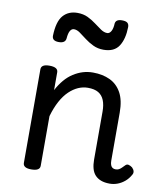

<svg xmlns="http://www.w3.org/2000/svg" viewBox="-89 -876 825 966"><g transform="rotate(10 323.0 -393.0)"><path d="M537 17Q511 17 492.5 10Q474 3 462 -10Q450 -23 444.5 -43Q439 -63 439 -88V-334Q439 -368 429.5 -391.5Q420 -415 400 -427Q380 -439 346 -439Q321 -439 297 -428.5Q273 -418 251 -397Q229 -376 211 -343Q193 -310 180 -265V-11Q180 2 169 8.5Q158 15 136 15Q115 15 104.5 8.5Q94 2 94 -11V-489Q94 -502 104.5 -508.5Q115 -515 136 -515Q158 -515 169 -508.5Q180 -502 180 -489V-398Q196 -428 215.5 -451Q235 -474 258.5 -489Q282 -504 306.5 -511.5Q331 -519 358 -519Q407 -519 444.5 -501.5Q482 -484 503.5 -445.5Q525 -407 525 -343V-99Q525 -85 528.5 -76Q532 -67 538.5 -63Q545 -59 554 -59Q563 -59 570 -62.5Q577 -66 584 -73Q591 -80 599 -88Q606 -95 615.5 -92.5Q625 -90 634 -83Q643 -74 645 -64.5Q647 -55 641 -46Q630 -26 613.5 -12Q597 2 577.5 9.5Q558 17 537 17ZM161 -640Q127 -640 127 -666Q129 -739 156 -770Q183 -801 229 -801Q259 -801 282 -790Q305 -779 324 -764.5Q343 -750 360 -738.5Q377 -727 393 -727Q405 -727 413 -741Q421 -755 422 -781Q425 -803 456 -803Q476 -803 484 -796Q492 -789 492 -775Q491 -714 467.5 -677.5Q444 -641 389 -641Q360 -641 336 -652.5Q312 -664 292.5 -679Q273 -694 257 -705.5Q241 -717 226 -717Q214 -717 206.5 -704.5Q199 -692 197 -666Q196 -653 187 -646.5Q178 -640 161 -640Z"/></g></svg>

Font: Playwrite HR Lijeva
Style: Regular
Weight: 400
Designer: Veronika Burian, José Scaglione
Foundry: TypeTogether
Version: Version 1.002